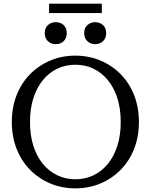

<svg xmlns="http://www.w3.org/2000/svg" viewBox="-20 -1026 829 1056"><path d="M394 10Q321 10 257.5 -16.5Q194 -43 146 -91.5Q98 -140 71.5 -207Q45 -274 45 -355Q45 -436 71.5 -503Q98 -570 146 -618.5Q194 -667 257.5 -693.5Q321 -720 394 -720Q468 -720 531.5 -693.5Q595 -667 643 -618.5Q691 -570 717.5 -503Q744 -436 744 -355Q744 -274 717.5 -207Q691 -140 643 -91.5Q595 -43 531.5 -16.5Q468 10 394 10ZM394 -40Q449 -40 494.5 -62Q540 -84 573.5 -125Q607 -166 625.5 -224Q644 -282 644 -355Q644 -428 625.5 -486Q607 -544 573.5 -585Q540 -626 494.5 -648Q449 -670 395 -670Q340 -670 294.5 -648Q249 -626 215.5 -585Q182 -544 163.5 -486Q145 -428 145 -355Q145 -282 163.5 -224Q182 -166 215.5 -125Q249 -84 295 -62Q341 -40 394 -40ZM347 -844Q347 -816 330 -799.5Q313 -783 287 -783Q261 -783 243.5 -799.5Q226 -816 226 -844Q226 -872 243.5 -888Q261 -904 287 -904Q313 -904 330 -888Q347 -872 347 -844ZM564 -844Q564 -816 546.5 -799.5Q529 -783 503 -783Q478 -783 460.5 -799.5Q443 -816 443 -844Q443 -872 460.5 -888Q478 -904 503 -904Q529 -904 546.5 -888Q564 -872 564 -844ZM250 -1006H540V-954H250Z"/></svg>

Font: Roboto Serif 72pt
Style: Regular
Weight: 400
Designer: Greg Gazdowicz
Foundry: Commercial Type
Version: Version 1.008